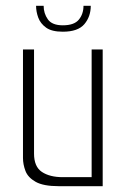

<svg xmlns="http://www.w3.org/2000/svg" viewBox="-20 -640 436 660"><path d="M182 0Q129 0 102.5 -15Q76 -30 67.5 -52.5Q59 -75 59 -97V-470H97V-112Q97 -67 124 -49Q151 -31 196 -31H295V-470H333V0ZM196 -531Q158 -531 138.5 -545Q119 -559 111.5 -579.5Q104 -600 104 -620H130Q130 -594 144.5 -573.5Q159 -553 196 -553Q235 -553 251 -572.5Q267 -592 267 -620H292Q292 -583 270 -557Q248 -531 196 -531Z"/></svg>

Font: Smooch Sans Light
Style: Regular
Weight: 300
Designer: Robert E. Leuschke
Foundry: Robert E. Leuschke
Version: Version 1.010; ttfautohint (v1.8.3)